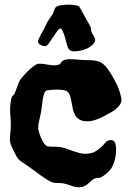

<svg xmlns="http://www.w3.org/2000/svg" viewBox="-20 -772 542 814"><path d="M495.1 -348.1Q494.1 -335.4 486.3 -325.4Q478.5 -315.4 469 -307.9Q459.5 -300.3 450.7 -295.7Q441.9 -291 439.9 -290Q431.2 -284.7 420.4 -279.1Q409.7 -273.4 397.9 -268.6Q386.2 -263.7 374 -260.7Q361.8 -257.8 350.1 -257.8Q328.6 -257.8 316.4 -265.4Q304.2 -272.9 297.6 -285.2Q291 -297.4 288.3 -312Q285.6 -326.7 283 -340.8Q280.3 -355 276.6 -366.7Q272.9 -378.4 264.2 -384.8Q258.8 -388.7 247.3 -390.4Q235.8 -392.1 223.1 -392.1Q214.4 -392.1 206.3 -391.6Q198.2 -391.1 191.9 -390.4Q185.5 -389.6 181.4 -389.2Q177.2 -388.7 176.8 -388.2Q170.4 -384.8 167 -374.5Q163.6 -364.3 161.4 -352.1Q159.2 -339.8 158.2 -327.6Q157.2 -315.4 155.8 -308.1Q152.8 -287.6 147.5 -267.1Q142.1 -246.6 142.1 -228Q142.1 -222.7 145.3 -211.7Q148.4 -200.7 153.6 -189Q158.7 -177.2 164.8 -167.2Q170.9 -157.2 176.8 -153.8Q181.2 -151.4 189 -150.6Q196.8 -149.9 205.6 -149.9Q214.4 -149.9 223.1 -149.7Q231.9 -149.4 238.8 -147.9Q252 -145 265.1 -140.4Q278.3 -135.7 291.3 -131.1Q304.2 -126.5 316.9 -123.3Q329.6 -120.1 341.8 -120.1Q364.7 -120.1 380.1 -127.9Q395.5 -135.7 412.1 -150.9Q416.5 -155.3 420.2 -159.9Q423.8 -164.6 428 -168.7Q432.1 -172.9 437.5 -175.5Q442.9 -178.2 450.2 -178.2Q462.9 -178.2 467.5 -167Q472.2 -155.8 472.2 -139.2Q472.2 -102.1 459 -71.8Q445.8 -41.5 409.2 -21Q402.8 -17.1 395.3 -17.6Q387.7 -18.1 380.9 -15.1Q372.1 -10.7 365.7 -4.4Q359.4 2 352.3 7.8Q345.2 13.7 335.9 17.8Q326.7 22 313 22Q300.3 22 285.9 16.8Q271.5 11.7 254.9 6.8Q247.6 4.9 240.2 4.4Q232.9 3.9 226.1 3.9Q219.2 3.9 213.1 3.4Q207 2.9 202.1 1Q192.4 -2.4 179 -10.7Q165.5 -19 150.9 -29.8Q136.2 -40.5 120.6 -52Q105 -63.5 90.8 -73.2Q79.1 -81.1 71.8 -85.9Q64.5 -90.8 59.3 -96.2Q54.2 -101.6 49.6 -109.6Q44.9 -117.7 38.1 -131.8Q31.2 -146 26.6 -157Q22 -168 22 -176.8Q22 -190.9 23.9 -209.2Q25.9 -227.5 25.9 -246.1Q25.9 -261.2 24.4 -276.1Q22.9 -291 22.9 -306.2Q22.9 -333.5 28.8 -357.9Q30.3 -362.3 34.7 -366.5Q39.1 -370.6 42 -376Q45.4 -383.3 48.3 -391.8Q51.3 -400.4 54.4 -408.7Q57.6 -417 61 -424.6Q64.5 -432.1 68.8 -438Q74.2 -444.8 83.7 -455.6Q93.3 -466.3 104.5 -476.6Q115.7 -486.8 126.7 -494.4Q137.7 -502 146 -502Q161.1 -502 179 -498.5Q196.8 -495.1 211.9 -495.1Q222.2 -495.1 227.3 -497.1Q232.4 -499 235.4 -502Q238.3 -504.9 240 -508.1Q241.7 -511.2 245.6 -514.2Q249.5 -517.1 256.6 -519Q263.7 -521 276.9 -521Q284.7 -521 293.9 -520.5Q303.2 -520 313 -519Q335 -517.1 351.6 -517.1Q368.2 -517.1 381.1 -515.4Q394 -513.7 404.8 -508.8Q415.5 -503.9 426.3 -492.4Q437 -481 449.2 -461.2Q461.4 -441.4 477.1 -410.2Q480 -403.8 483.2 -395Q486.3 -386.2 489 -377.4Q491.7 -368.7 493.4 -360.8Q495.1 -353 495.1 -348.1ZM383.3 -603.5Q383.3 -593.8 375 -584.7Q366.7 -575.7 353.8 -568.8Q340.8 -562 325.2 -558.1Q309.6 -554.2 294.9 -554.2Q283.2 -554.2 277.3 -558.3Q271.5 -562.5 268.3 -569.8Q265.1 -577.1 262.9 -586.7Q260.7 -596.2 257.3 -606.4Q257.3 -606.9 255.4 -613.8Q253.4 -620.6 250.5 -628.7Q247.6 -636.7 244.1 -643.6Q240.7 -650.4 238.3 -651.4Q231 -651.4 222.4 -639.6Q213.9 -627.9 204.6 -613.8Q195.3 -599.6 186.8 -587.9Q178.2 -576.2 170.9 -576.2Q167 -576.2 162.1 -577.6Q157.2 -579.1 152.3 -581.5Q147.5 -584 144.3 -587.6Q141.1 -591.3 141.1 -595.2Q141.1 -600.1 144.8 -608.4Q148.4 -616.7 153.3 -625.7Q158.2 -634.8 163.3 -643.6Q168.5 -652.3 170.9 -658.2Q180.7 -680.7 189 -691.7Q197.3 -702.6 203.1 -712.4Q205.6 -716.3 207 -720.9Q208.5 -725.6 210 -730Q211.4 -734.4 213.6 -738Q215.8 -741.7 220.2 -744.1Q223.6 -746.6 229.5 -748Q235.4 -749.5 242.2 -750.2Q249 -751 255.9 -751.5Q262.7 -752 267.1 -752.4Q270.5 -752.4 277.3 -752.2Q284.2 -752 291.7 -751Q299.3 -750 306.2 -748.5Q313 -747.1 315.9 -744.1Q324.2 -729.5 332.5 -714.8Q339.4 -702.1 347.2 -688.2Q355 -674.3 361.3 -663.6Q365.2 -657.2 365.5 -649.7Q365.7 -642.1 368.2 -635.3Q372.1 -627 377.7 -618.9Q383.3 -610.8 383.3 -603.5Z"/></svg>

Font: Freckle Face
Style: Regular
Weight: 400
Designer: Astigmatic (AOETI)
Foundry: Astigmatic (AOETI)
Version: Version 1.000